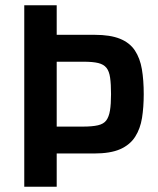

<svg xmlns="http://www.w3.org/2000/svg" viewBox="-20 -708 598 728"><path d="M72 0V-688H195V-576H339Q398 -576 435 -561Q472 -546 491.5 -516.5Q511 -487 518 -445.5Q525 -404 525 -351Q525 -302 518.5 -261Q512 -220 492.5 -189.5Q473 -159 436 -142.5Q399 -126 336 -126H195V0ZM195 -228H295Q330 -228 351.5 -233Q373 -238 383 -251.5Q393 -265 397 -289Q401 -313 401 -351Q401 -389 397.5 -413.5Q394 -438 383.5 -451Q373 -464 352.5 -469Q332 -474 297 -474H195Z"/></svg>

Font: Saira SemiCondensed SemiBold
Style: Regular
Weight: 600
Width: 4
Designer: Hector Gatti with collaboration of the Omnibus-Type team
Foundry: Omnibus-Type
Version: Version 1.101